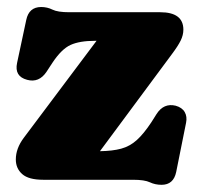

<svg xmlns="http://www.w3.org/2000/svg" viewBox="-20 -500 552 534"><path d="M458.5 -350 258 -79.5Q293 -80 317 -86.5Q341 -93 360.2 -110.2Q379.5 -127.5 401 -160L415.5 -183Q435.5 -214 468.5 -206Q486.5 -201 493.8 -188.2Q501 -175.5 497.5 -158.5L470 -21.5Q462.5 14 429.5 14Q411.5 14 396.8 7Q382 0 350 0H100.5Q59.5 0 41.8 -15.8Q24 -31.5 24 -56.5Q24 -87 46 -116.5L248.5 -386.5H244.5Q201.5 -386.5 176.2 -375Q151 -363.5 125.5 -325L109.5 -300.5Q88.5 -269 55.5 -278Q19.5 -287.5 27.5 -325L53 -444.5Q60.5 -480.5 94.5 -480.5Q111.5 -480.5 126 -473.2Q140.5 -466 172.5 -466H425.5Q490 -466 490 -417.5Q490 -402.5 482.5 -387.2Q475 -372 458.5 -350Z"/></svg>

Font: Fraunces 72pt S100 Black
Style: Regular
Weight: 900
Version: Version 1.000; ttfautohint (v1.8.3)